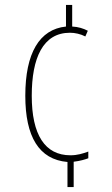

<svg xmlns="http://www.w3.org/2000/svg" viewBox="-20 -744 451 774"><path d="M271 -637V-724H246V-637C139 -626 82 -530 82 -358C82 -193 137 -101 252 -91V10H277V-92C302 -95 323 -101 336 -106V-133C314 -125 292 -118 264 -118C161 -118 108 -201 108 -358C108 -510 153 -612 262 -612C282 -612 305 -607 324 -597L334 -620C317 -629 295 -636 271 -637Z"/></svg>

Font: Noto Sans Tamil ExtraCondensed Thin
Style: Regular
Weight: 100
Width: 2
Designer: Jelle Bosma - Monotype Design Team
Foundry: Monotype Imaging Inc.
Version: Version 2.004